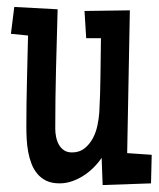

<svg xmlns="http://www.w3.org/2000/svg" viewBox="-20 -528 461 558"><path d="M420.9 -78.1 418.9 4.9 278.3 9.8 275.4 -69.3Q265.6 -54.7 252.2 -41.3Q238.8 -27.8 222.9 -17.6Q207 -7.3 189.2 -1.2Q171.4 4.9 153.3 4.9Q130.9 4.9 115.2 -2.4Q99.6 -9.8 88.9 -22.5Q78.1 -35.2 71.8 -51.5Q65.4 -67.9 62 -86.2Q58.6 -104.5 57.6 -123.3Q56.6 -142.1 56.6 -159.2Q56.6 -225.6 58.3 -291.7Q60.1 -357.9 61.5 -424.8L11.7 -429.7L21.5 -507.8L147.5 -501Q145 -413.1 142.8 -327.1Q140.6 -241.2 140.6 -153.3Q140.6 -142.1 143.1 -129.9Q145.5 -117.7 151.1 -107.7Q156.7 -97.7 166 -91.3Q175.3 -85 189.5 -85Q210.9 -85 225.8 -96.9Q240.7 -108.9 250 -126.5Q259.3 -144 263.4 -164.6Q267.6 -185.1 268.6 -202.1Q271.5 -255.9 272 -309.6Q272.5 -363.3 273.4 -417H230.5L225.6 -496.1L357.4 -498L349.6 -83Z"/></svg>

Font: Maiden Orange
Style: Regular
Weight: 400
Designer: Astigmatic (AOETI)
Foundry: Astigmatic (AOETI)
Version: Version 1.001